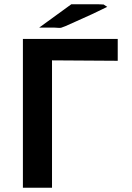

<svg xmlns="http://www.w3.org/2000/svg" viewBox="-20 -877 617 897"><path d="M163 -748 313 -857H370H440Q444 -857 452.5 -856.5Q461 -856 464 -856L481 -845Q413 -811 333 -776Q301 -761 286 -755Q271 -749 266 -747.5Q261 -746 251 -747Q241 -748 234 -748ZM87 0V-695H530V-593L223 -595V0Z"/></svg>

Font: Coval
Style: Bold
Weight: 700
Foundry: Context Ltd
Version: Version 001.000